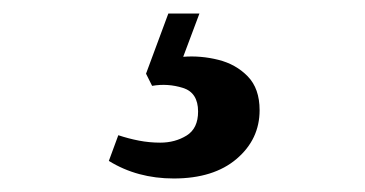

<svg xmlns="http://www.w3.org/2000/svg" viewBox="-20 -30 540 284"><path d="M275 -10 251 54Q277 52 303 58.5Q329 65 346.5 83Q364 101 364 133Q364 176 330 205Q296 234 237 234Q183 234 141 208L155 170Q170 175 185.5 178Q201 181 217 181Q239 181 256 170.5Q273 160 273 135Q273 107 250.5 100Q228 93 205 97L196 79L229 -10Z"/></svg>

Font: Literata 36pt SemiBold
Style: Italic
Weight: 600
Italic angle: -2°
Designer: Latin by Veronika Burian and Jose Scaglione. Greek by Irene Vlachou. Cyrillic by Vera Evstafieva
Foundry: TypeTogether
Version: Version 3.002